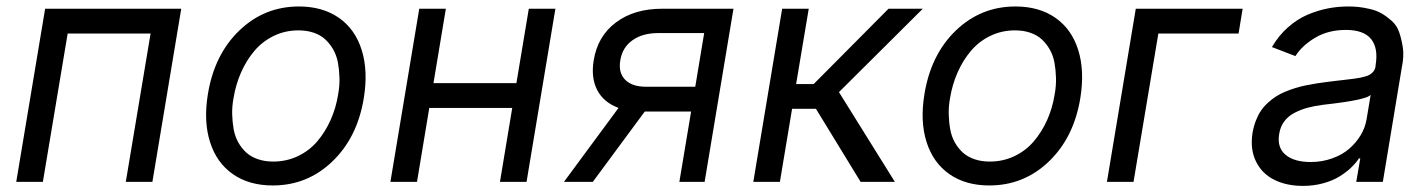

<svg xmlns="http://www.w3.org/2000/svg" viewBox="-20 -573 4500 605"><path d="M31.2 0 122.2 -545.5H551.1L460.2 0H376.4L454.5 -467.3H193.2L115.1 0Z M839.5 11.4Q764.9 11.4 713.8 -24.3Q662.6 -60 641.9 -125.2Q621.1 -190.3 634.9 -275.6Q655.2 -400.9 734 -476.7Q812.9 -552.6 921.9 -552.6Q996.4 -552.6 1047.8 -516.9Q1099.1 -481.2 1119.7 -415.5Q1140.3 -349.8 1126.4 -264.2Q1106.2 -139.9 1027.3 -64.3Q948.5 11.4 839.5 11.4ZM840.9 -63.9Q882.8 -63.9 918.7 -81Q954.5 -98 979.8 -127.7Q1005 -157.3 1021.8 -195Q1038.7 -232.6 1045.5 -275.6Q1050.4 -302.2 1049.7 -327.4Q1049 -352.6 1044.9 -375.2Q1040.8 -397.7 1030.4 -416.4Q1019.9 -435 1005.1 -448.7Q990.4 -462.4 968.8 -469.8Q947.1 -477.3 920.5 -477.3Q878.6 -477.3 842.7 -459.9Q806.8 -442.5 781.6 -412.6Q756.4 -382.8 739.7 -345Q723 -307.2 715.9 -264.2Q710.9 -237.6 711.6 -212.4Q712.4 -187.1 716.4 -165Q720.5 -142.8 731 -124.1Q741.5 -105.5 756.2 -92.2Q771 -78.8 792.6 -71.4Q814.3 -63.9 840.9 -63.9Z M1384.9 -545.5 1345.9 -311.1H1607.2L1646.3 -545.5H1730.1L1639.2 0H1555.4L1594.1 -233H1332.7L1294 0H1210.2L1301.1 -545.5Z M2120.7 0 2157.7 -221.6H2011.7L1848 0H1757.1L1929 -233Q1882.5 -250 1862 -288.9Q1841.6 -327.8 1850.9 -383.5Q1863.3 -459.2 1920.8 -502.3Q1978.3 -545.5 2066.8 -545.5H2291.2L2200.3 0ZM2170.8 -299.7 2198.9 -468.8H2054Q2004.6 -468.8 1972.8 -446Q1941.1 -423.3 1934.7 -383.5Q1927.9 -344.5 1949.6 -322.1Q1971.2 -299.7 2015.6 -299.7Z M2353.7 0 2444.6 -545.5H2528.4L2488.6 -308.2H2544L2779.8 -545.5H2887.8L2623.6 -282.7L2799.7 0H2691.8L2551.1 -230.1H2475.9L2437.5 0Z M3097.3 11.4Q3022.7 11.4 2971.6 -24.3Q2920.5 -60 2899.7 -125.2Q2878.9 -190.3 2892.8 -275.6Q2913 -400.9 2991.8 -476.7Q3070.7 -552.6 3179.7 -552.6Q3254.3 -552.6 3305.6 -516.9Q3356.9 -481.2 3377.5 -415.5Q3398.1 -349.8 3384.2 -264.2Q3364 -139.9 3285.2 -64.3Q3206.3 11.4 3097.3 11.4ZM3098.7 -63.9Q3140.6 -63.9 3176.5 -81Q3212.4 -98 3237.6 -127.7Q3262.8 -157.3 3279.7 -195Q3296.5 -232.6 3303.3 -275.6Q3308.2 -302.2 3307.5 -327.4Q3306.8 -352.6 3302.7 -375.2Q3298.7 -397.7 3288.2 -416.4Q3277.7 -435 3263 -448.7Q3248.2 -462.4 3226.6 -469.8Q3204.9 -477.3 3178.3 -477.3Q3136.4 -477.3 3100.5 -459.9Q3064.6 -442.5 3039.4 -412.6Q3014.2 -382.8 2997.5 -345Q2980.8 -307.2 2973.7 -264.2Q2968.8 -237.6 2969.5 -212.4Q2970.2 -187.1 2974.3 -165Q2978.3 -142.8 2988.8 -124.1Q2999.3 -105.5 3014 -92.2Q3028.8 -78.8 3050.4 -71.4Q3072.1 -63.9 3098.7 -63.9Z M3895.6 -545.5 3882.8 -467.3H3630L3551.8 0H3468L3558.9 -545.5Z M4085.9 12.8Q4033.7 12.8 3995 -6.6Q3956.3 -25.9 3937.5 -64.5Q3918.7 -103 3926.8 -154.8Q3930.4 -175.1 3937.3 -192.8Q3944.2 -210.6 3953.3 -224.1Q3962.4 -237.6 3975.1 -249.1Q3987.9 -260.7 4000.7 -269Q4013.5 -277.3 4030.4 -284.3Q4047.2 -291.2 4062.1 -295.8Q4077.1 -300.4 4096.2 -304.3Q4115.4 -308.2 4130.7 -310.5Q4146 -312.9 4165.5 -315.3Q4179.3 -317.1 4196.7 -319.1Q4214.1 -321 4224.3 -322.3Q4234.4 -323.5 4247.2 -325.1Q4259.9 -326.7 4267 -328.3Q4274.1 -329.9 4282.5 -332.2Q4290.8 -334.5 4295.5 -337.4Q4300.1 -340.2 4304.5 -344.3Q4308.9 -348.4 4311.3 -353.3Q4313.6 -358.3 4314.6 -365.1V-367.9Q4323.5 -421.2 4300.4 -449.9Q4277.3 -478.7 4220.9 -478.7Q4165.8 -478.7 4124.8 -454.5Q4083.8 -430.4 4061.8 -396.3L3987.9 -424.7Q4008.9 -460.6 4038 -486.5Q4067.1 -512.4 4099.4 -526.3Q4131.7 -540.1 4163.4 -546.3Q4195 -552.6 4228 -552.6Q4245 -552.6 4260.7 -551Q4276.3 -549.4 4296.9 -544.6Q4317.5 -539.8 4332.7 -531.1Q4348 -522.4 4364.3 -508.2Q4380.7 -494 4388.1 -473.5Q4395.6 -453.1 4400.2 -424.7Q4404.8 -396.3 4397 -359.4L4337.4 0H4253.6L4266.3 -73.9H4262.1Q4252.5 -59.3 4237.7 -45.1Q4223 -30.9 4201.5 -17.4Q4180 -3.9 4149.9 4.4Q4119.7 12.8 4085.9 12.8ZM4110.1 -62.5Q4146 -62.5 4177.7 -73.9Q4209.5 -85.2 4231.5 -104.4Q4253.6 -123.6 4267.8 -147.5Q4282 -171.5 4286.2 -197.4L4299 -274.1Q4296.2 -271.3 4290.8 -268.6Q4285.5 -266 4277.2 -263.7Q4268.8 -261.4 4260.8 -259.4Q4252.8 -257.5 4241.1 -255.5Q4229.4 -253.6 4221.2 -252.1Q4213.1 -250.7 4200.1 -249.1Q4187.1 -247.5 4181.3 -246.6Q4175.4 -245.7 4163.5 -244.5Q4151.6 -243.3 4149.9 -242.9Q4122.2 -239.3 4100.9 -233.7Q4079.5 -228 4059.5 -217.7Q4039.4 -207.4 4026.8 -190.5Q4014.2 -173.7 4010.7 -150.6Q4003.6 -108 4030.9 -85.2Q4058.2 -62.5 4110.1 -62.5Z"/></svg>

Font: Karasuma Gothic
Style: Italic
Weight: 400
Italic angle: -9.39999°
Designer: Rasmus Andersson / Ryoko Nishizuka
Foundry: Genbu
Version: Version 1.00